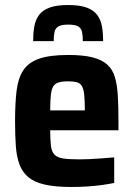

<svg xmlns="http://www.w3.org/2000/svg" viewBox="-20 -737 533 765"><path d="M264 8Q200 8 158.5 -1.5Q117 -11 93 -31Q69 -51 57.5 -82Q46 -113 43 -156Q40 -199 40 -254Q40 -325 46 -375Q52 -425 72.5 -456.5Q93 -488 135.5 -503Q178 -518 252 -518Q311 -518 348.5 -508.5Q386 -499 407.5 -479.5Q429 -460 438 -429Q447 -398 449.5 -354.5Q452 -311 452 -254V-218H180Q180 -179 183 -155.5Q186 -132 197.5 -120.5Q209 -109 232.5 -105.5Q256 -102 297 -102Q315 -102 337 -103Q359 -104 384.5 -106Q410 -108 435 -110V-8Q416 -4 387.5 0Q359 4 327 6Q295 8 264 8ZM318 -281V-297Q318 -336 315.5 -359.5Q313 -383 306 -394.5Q299 -406 285.5 -409.5Q272 -413 251 -413Q228 -413 213.5 -408.5Q199 -404 192 -392.5Q185 -381 182.5 -357.5Q180 -334 180 -297H334ZM252 -717Q298 -717 326 -706.5Q354 -696 368 -676.5Q382 -657 386.5 -630.5Q391 -604 391 -573H310Q310 -594 307 -609Q304 -624 292 -631.5Q280 -639 252 -639Q225 -639 212.5 -631.5Q200 -624 197 -609Q194 -594 194 -573H112Q112 -604 116.5 -630.5Q121 -657 135 -676.5Q149 -696 177 -706.5Q205 -717 252 -717Z"/></svg>

Font: Saira SemiCondensed
Style: Bold
Weight: 700
Width: 4
Designer: Hector Gatti with collaboration of the Omnibus-Type team
Foundry: Omnibus-Type
Version: Version 1.101